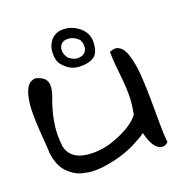

<svg xmlns="http://www.w3.org/2000/svg" viewBox="-108 -668 725 764"><g transform="rotate(-20 254.0 -286.0)"><path d="M21.5 -129.9Q21.5 -145.5 19 -173.3Q16.6 -201.2 14.6 -234.4Q12.7 -267.6 12.7 -301.8Q12.7 -335.9 18.6 -364.3Q31.2 -427.7 71.3 -427.7Q98.6 -419.9 107.9 -408.2Q117.2 -396.5 117.2 -379.4Q117.2 -362.3 108.4 -336.9Q76.2 -252 76.2 -183.6Q76.2 -161.1 79.1 -135.7Q94.7 -70.3 186.5 -70.3Q234.4 -70.3 277.3 -86.9Q359.4 -117.2 388.7 -158.2Q397.5 -203.1 397.5 -236.8Q397.5 -270.5 395 -296.9Q392.6 -323.2 389.2 -355Q385.7 -386.7 384.8 -424.8Q397.5 -430.7 409.7 -430.7Q421.9 -430.7 435.1 -418Q448.2 -405.3 457.5 -370.1Q466.8 -335 469.7 -287.6Q472.7 -240.2 473.1 -189.5Q473.6 -138.7 473.6 -91.3Q473.6 -43.9 477.5 -9.8Q465.8 1 455.1 1Q416 1 397.5 -77.1Q384.8 -66.4 354.5 -50.8Q290 -15.6 202.1 -3.9Q185.5 -2 165 -2Q144.5 -2 113.8 -9.8Q83 -17.6 55.7 -45.9Q28.3 -74.2 21.5 -129.9ZM180.7 -541Q200.2 -573.2 239.3 -573.2Q264.6 -573.2 287.1 -561.5Q333 -537.1 336.9 -492.2Q336.9 -443.4 316.4 -427.2Q295.9 -411.1 256.8 -411.1Q226.6 -411.1 206.5 -425.8Q186.5 -440.4 177.7 -455.1Q168.9 -469.7 168.9 -495.6Q168.9 -521.5 180.7 -541ZM291 -508.8Q269.5 -531.2 243.2 -531.2Q212.9 -531.2 207 -502Q207 -499 207 -489.7Q207 -480.5 218.8 -461.9Q239.3 -445.3 255.9 -445.3Q290 -445.3 296.9 -474.6Q296.9 -479.5 296.9 -487.3Q296.9 -495.1 291 -508.8Z"/></g></svg>

Font: Architects Daughter
Style: Regular
Weight: 400
Designer: Kimberly Geswein
Foundry: Kimberly Geswein
Version: Version 1.003 2010